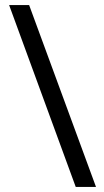

<svg xmlns="http://www.w3.org/2000/svg" viewBox="-20 -736 411 758"><path d="M95 -716 359 2H279L16 -716Z"/></svg>

Font: Noto Sans Arabic Condensed
Style: Regular
Weight: 400
Width: 3
Designer: Monotype Design Team, Nadine Chahine, Nizar Qandah and Khaled Hosny
Foundry: Monotype Imaging Inc.
Version: Version 2.012